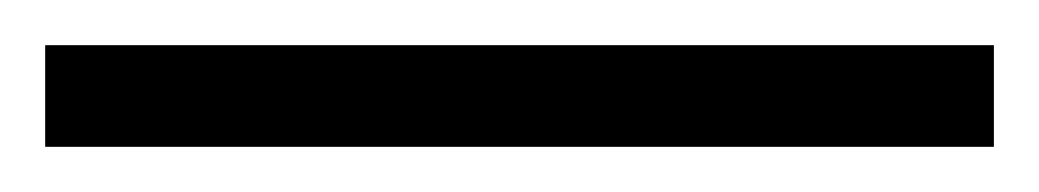

<svg xmlns="http://www.w3.org/2000/svg" viewBox="-22 69 460 85"><path d="M418 134H-2V89H418Z"/></svg>

Font: Noto Sans Lao Looped SemiCondensed Light
Style: Regular
Weight: 300
Width: 4
Designer: Mark Frömberg, Ben Mitchell
Foundry: The Fontpad Ltd
Version: Version 1.002; ttfautohint (v1.8.4.7-5d5b)